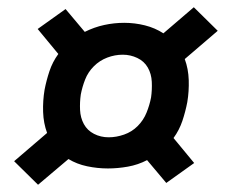

<svg xmlns="http://www.w3.org/2000/svg" viewBox="-20 -605 640 530"><path d="M85 -95 19 -160 110 -238Q100 -265 99 -296Q98 -327 103 -357Q108 -383 116.5 -408.5Q125 -434 141 -456L84 -525L161 -580L214 -517Q240 -530 267.5 -536Q295 -542 323 -542Q352 -542 380 -535Q408 -528 431 -513L515 -585L581 -520L490 -442Q500 -415 501 -384Q502 -353 497 -323Q492 -297 483.5 -271.5Q475 -246 459 -224L516 -155L439 -100L386 -163Q361 -150 333 -145Q305 -140 278 -140Q249 -140 220.5 -146Q192 -152 169 -166ZM280 -226Q301 -226 322.5 -233.5Q344 -241 360 -257Q376 -273 384.5 -294Q393 -315 397 -336Q400 -357 399 -379Q398 -401 388 -418.5Q378 -436 359 -445Q340 -454 319 -454Q297 -454 276 -446Q255 -438 239 -422Q223 -406 215 -385.5Q207 -365 203 -344Q200 -323 201 -301.5Q202 -280 211.5 -262.5Q221 -245 239.5 -235.5Q258 -226 280 -226Z"/></svg>

Font: Iosevka Curly Slab ExObl
Style: Bold
Weight: 700
Width: 7
Italic angle: -9°
Monospace: yes
Designer: Belleve Invis
Foundry: Belleve Invis
Version: Version 11.0.0; ttfautohint (v1.8.3)